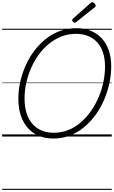

<svg xmlns="http://www.w3.org/2000/svg" viewBox="-20 -1279 1067 1799"><path d="M479 19Q404 19 343.5 -6.5Q283 -32 240.5 -80Q198 -128 175 -197Q152 -266 152 -353Q152 -430 169 -508.5Q186 -587 218.5 -661Q251 -735 298.5 -799Q346 -863 406.5 -912Q467 -961 540.5 -988Q614 -1015 697 -1015Q772 -1015 832 -990Q892 -965 934.5 -918.5Q977 -872 999.5 -806Q1022 -740 1022 -657Q1022 -580 1005 -500Q988 -420 955.5 -344Q923 -268 875.5 -202.5Q828 -137 767.5 -87Q707 -37 634.5 -9Q562 19 479 19ZM484 -35Q557 -35 621 -61Q685 -87 738 -133Q791 -179 833 -239.5Q875 -300 904.5 -369Q934 -438 949 -511Q964 -584 964 -654Q964 -728 945.5 -785.5Q927 -843 891.5 -882Q856 -921 805.5 -941.5Q755 -962 691 -962Q619 -962 555.5 -937Q492 -912 438 -868Q384 -824 342 -765.5Q300 -707 270.5 -639Q241 -571 225.5 -499.5Q210 -428 210 -357Q210 -280 228.5 -220Q247 -160 283 -119Q319 -78 369.5 -56.5Q420 -35 484 -35ZM681 -1066Q673 -1066 664.5 -1074.5Q656 -1083 656 -1090Q656 -1093 657 -1096Q658 -1099 662 -1103L828 -1250Q833 -1253 836 -1256Q839 -1259 844 -1259Q850 -1259 858 -1253.5Q866 -1248 871 -1240.5Q876 -1233 876 -1226Q876 -1222 875 -1218.5Q874 -1215 868 -1211L695 -1073Q690 -1070 687 -1068Q684 -1066 681 -1066ZM0 490H1027V500H0ZM0 -20H1027V0H0ZM0 -505H1027V-500H0ZM0 -1010H1027V-1000H0Z"/></svg>

Font: Playwrite TZ Guides
Style: Regular
Weight: 400
Designer: Veronika Burian, José Scaglione
Foundry: TypeTogether
Version: Version 1.003